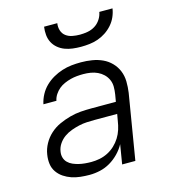

<svg xmlns="http://www.w3.org/2000/svg" viewBox="-111 -829 822 927"><g transform="rotate(-15 300.0 -366.0)"><path d="M223 8Q200 8 177 5.5Q154 3 133.5 -4Q113 -11 95 -23Q77 -35 64.5 -53Q52 -71 49 -93.5Q46 -116 50 -140Q54 -167 68 -192.5Q82 -218 103.5 -237.5Q125 -257 151.5 -269Q178 -281 205.5 -288.5Q233 -296 260 -298Q287 -300 314 -300H436L442 -335Q445 -354 445 -373Q445 -392 437.5 -408.5Q430 -425 417.5 -437Q405 -449 389 -456.5Q373 -464 355 -467Q337 -470 318 -470Q302 -470 286 -468.5Q270 -467 254.5 -463Q239 -459 223 -452Q207 -445 194.5 -434.5Q182 -424 172.5 -409.5Q163 -395 160 -379H95Q100 -403 112 -425.5Q124 -448 142 -465.5Q160 -483 182 -495.5Q204 -508 227.5 -515.5Q251 -523 274.5 -525.5Q298 -528 322 -528Q350 -528 377.5 -523.5Q405 -519 429 -508Q453 -497 471.5 -478Q490 -459 500 -434.5Q510 -410 510.5 -382Q511 -354 507 -326L453 0H387L403 -97Q390 -73 370 -52.5Q350 -32 326 -18Q302 -4 275.5 2Q249 8 223 8ZM247 -50Q267 -50 288 -54Q309 -58 329 -68Q349 -78 365.5 -93.5Q382 -109 393.5 -127.5Q405 -146 411.5 -166.5Q418 -187 421 -208L427 -242H314Q295 -242 275 -241Q255 -240 235.5 -235.5Q216 -231 196.5 -224Q177 -217 160 -205Q143 -193 131 -175.5Q119 -158 116 -138Q113 -122 117 -107.5Q121 -93 131.5 -82.5Q142 -72 156 -66Q170 -60 184.5 -56.5Q199 -53 215 -51.5Q231 -50 247 -50ZM343 -600Q322 -600 301.5 -602.5Q281 -605 262.5 -612Q244 -619 229 -631.5Q214 -644 205 -661Q196 -678 194 -698.5Q192 -719 195 -740H261Q258 -721 263.5 -703.5Q269 -686 283 -675.5Q297 -665 315.5 -661.5Q334 -658 353 -658Q372 -658 391.5 -661.5Q411 -665 428 -675.5Q445 -686 456.5 -703.5Q468 -721 471 -740H537Q534 -719 525 -698.5Q516 -678 501 -661Q486 -644 467 -631.5Q448 -619 427.5 -612Q407 -605 385.5 -602.5Q364 -600 343 -600Z"/></g></svg>

Font: Iosevka Aile Light
Style: Italic
Weight: 300
Italic angle: -9°
Designer: Belleve Invis
Foundry: Belleve Invis
Version: Version 31.1.0; ttfautohint (v1.8.4)